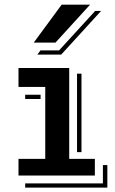

<svg xmlns="http://www.w3.org/2000/svg" viewBox="-20 -769 502 841"><path d="M250 -748.5H374.5L223.1 -582.5H127.9ZM157.2 -548.3H238.8L397 -721.2H422.9L248 -529.8H143.6ZM61 -73.2H178.2V-388.2H61V-471.2H283.2V-73.2H395.5V0H61ZM317.4 -446.3H336.9V-102.5H317.4ZM90.3 -354H157.7V-335.4H90.3ZM430.7 34.2V-45.9H450.2V52.7H90.3V34.2Z"/></svg>

Font: Vast Shadow
Style: Regular
Weight: 400
Designer: Nicole Fally
Foundry: Nicole Fally
Version: Version 1.002